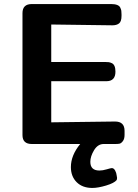

<svg xmlns="http://www.w3.org/2000/svg" viewBox="-20 -711 682 948"><path d="M91 -44V-646Q91 -691 137 -691H529Q547 -691 558.5 -686.5Q570 -682 574 -673Q578 -664 579 -658Q580 -652 580 -640V-633Q580 -605 568 -595.5Q556 -586 535 -586L233 -590V-405H498Q510 -405 517 -404Q524 -403 532.5 -399Q541 -395 545.5 -384.5Q550 -374 550 -357Q550 -310 505 -310H233V-107L548 -111Q595 -111 595 -65V-45Q595 -25 586.5 -14Q578 -3 570 -1.5Q562 0 549 0H492Q463 0 444.5 30.5Q426 61 426 88Q426 131 471 131Q487 131 507 125Q527 119 532 119Q542 119 548.5 131Q555 143 556 155L558 167Q558 173 556 178Q544 193 504 205Q464 217 436 217Q387 217 358.5 188.5Q330 160 330 114Q330 56 376 0H137Q91 0 91 -44Z"/></svg>

Font: CMU Sans Serif
Style: Bold
Weight: 700
Version: Version 0.7.0